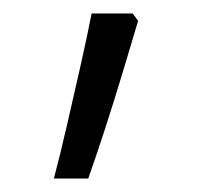

<svg xmlns="http://www.w3.org/2000/svg" viewBox="-20 -136 302 285"><path d="M60 129Q69 95 79.5 49.5Q90 4 100 -40.5Q110 -85 116 -116H177L185 -105Q176 -75 163 -31.5Q150 12 136 55Q122 98 111 129Z"/></svg>

Font: Noto Sans Syriac
Style: Regular
Weight: 400
Designer: Patrick Giasson and the Monotype Design Team
Foundry: Monotype Imaging Inc.
Version: Version 2.000; ttfautohint (v1.8.3) -l 8 -r 50 -G 200 -x 14 